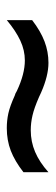

<svg xmlns="http://www.w3.org/2000/svg" viewBox="172 -528 157 540"><g transform="rotate(-90 250.0 -257.5)"><path d="M463.9 -316.4V-245.1Q433.6 -221.7 404.3 -210.4Q375 -199.2 343.8 -199.2Q307.6 -199.2 260.7 -219.7Q252 -223.6 248 -225.6Q216.8 -239.3 195.8 -244.1Q174.8 -249 154.3 -249Q122.1 -249 93.3 -236.8Q64.5 -224.6 36.1 -199.2V-269.5Q67.4 -293.9 96.7 -305.2Q126 -316.4 160.2 -316.4Q181.6 -316.4 201.7 -312Q221.7 -307.6 252 -293.9Q256.8 -293 264.6 -288.1Q312.5 -265.6 350.6 -265.6Q378.9 -265.6 406.2 -278.3Q433.6 -291 463.9 -316.4Z"/></g></svg>

Font: BabelStone Xiangqi Colour
Style: Regular
Weight: 400
Designer: Andrew West
Foundry: BabelStone
Version: Version 11.001 November 01, 2021